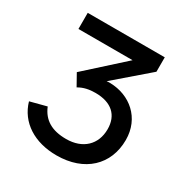

<svg xmlns="http://www.w3.org/2000/svg" viewBox="-163 -835 947 980"><g transform="rotate(30 310.0 -345.0)"><path d="M301 10C466 10 569 -89 569 -235C569 -364 472 -445 354 -447C347 -447 340 -447 334 -446L530 -615V-700H76V-605H395L179 -410L217 -342C247 -360 280 -366 315 -366C410 -366 461 -318 461 -236C461 -146 400 -87 302 -87C218 -87 165 -118 138 -184L42 -159C73 -52 171 10 301 10Z"/></g></svg>

Font: Fixel Display Medium
Style: Regular
Weight: 500
Designer: AlfaBravo + MacPaw
Foundry: Kyrylo Tkachov, Marchela Mozhyna, Serhii Makarenko, Maria Weinstein, Zakhar Kryvoshyya
Version: Version 1.211